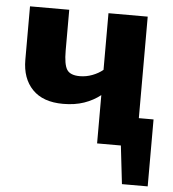

<svg xmlns="http://www.w3.org/2000/svg" viewBox="-50 -578 701 780"><g transform="rotate(5 300.0 -187.5)"><path d="M201 -531V-365Q201 -308 214.5 -287Q228 -266 267 -266Q293 -266 318 -275.5Q343 -285 361 -300V-531H521V-117H581V156H476L458 0H361V-197Q332 -174 294.5 -161Q257 -148 209 -148Q127 -148 84 -192.5Q41 -237 41 -313V-531Z"/></g></svg>

Font: Qzxlaeiskcpccdgjqmyffctclhy
Style: Regular
Weight: 700
Monospace: yes
Designer: Carrois Corporate & Edenspiekermann
Foundry: Carrois Corporate GbR & Edenspiekermann AG
Version: Version 2.001